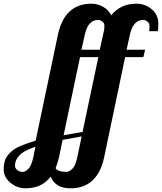

<svg xmlns="http://www.w3.org/2000/svg" viewBox="-229 -769 877 1039"><path d="M578.1 -600.1Q580.1 -615.7 580.1 -629.9Q580.1 -644 568.6 -652.6Q557.1 -661.1 545.4 -661.1Q492.2 -661.1 474.1 -582L456.1 -500H556.2L546.9 -460H448.2L335 80.1Q315.9 175.8 257.8 218.8Q215.3 250 152.8 250Q71.3 250 44.9 187Q-2.4 250 -90.8 250Q-137.2 250 -173.1 219.5Q-209 189 -209 148.4Q-209 107.9 -195.6 84.2Q-182.1 60.5 -152.6 39.3Q-123 18.1 -36.1 -7.8L84 -579.1Q119.6 -749 266.1 -749Q299.3 -749 329.1 -732.2Q358.9 -715.3 373 -686Q422.4 -749 509.8 -749Q556.6 -749 592.3 -718.8Q627.9 -688.5 627.9 -641.1Q627.9 -618.2 625 -600.1ZM303.2 -460H204.1L115.2 -37.1L217.8 -55.2ZM71.8 141.1Q84.5 161.1 129.9 161.1Q146 161.1 162.6 144.5Q179.2 127.9 189 83L212.9 -30.8L109.9 -12.2L90.8 80.1Q82.5 115.2 71.8 141.1ZM311 -500 334 -605Q335.9 -616.7 335.9 -630.4Q335.9 -644 324.5 -652.6Q313 -661.1 301.3 -661.1Q248 -661.1 230 -582L211.9 -500ZM-37.1 24.9Q-90.8 43.9 -110.8 60.1Q-147.9 89.8 -147.9 127.9Q-147.9 147.5 -124 158.2Q-116.7 161.1 -104.2 161.1Q-91.8 161.1 -75.2 144.5Q-59.1 127.9 -48.8 83Z"/></svg>

Font: UVF Lobster12
Style: Regular
Weight: 400
Designer: Pablo Impallari
Foundry: Pablo Impallari. www.impallari.com
Version: Version 1.004